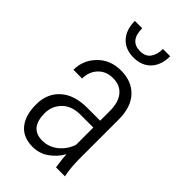

<svg xmlns="http://www.w3.org/2000/svg" viewBox="-232 -821 902 902"><g transform="rotate(45 219.0 -370.0)"><path d="M105.5 -142.6Q105.5 -43 188.5 -43Q230.5 -43 265.6 -70.3Q299.8 -97.7 314.9 -141.6V-256.3H227.5Q169.9 -255.9 137.7 -222.7Q105.5 -189.5 105.5 -142.6ZM177.2 9.8Q114.3 9.8 81.1 -30.3Q47.9 -70.3 47.9 -143.1Q47.9 -215.8 95.7 -258.8Q143.6 -301.8 229 -301.8H314.9V-366.7Q314.9 -423.8 289.1 -455.1Q263.2 -486.3 216.8 -486.3Q170.4 -486.3 142.6 -456.5Q114.7 -426.8 114.7 -381.8L57.1 -382.3Q56.6 -445.3 101.6 -491.7Q146.5 -538.1 217.8 -538.1Q289.1 -538.1 330.6 -494.1Q372.6 -450.2 372.6 -365.7V-106.4Q372.6 -45.9 382.8 0H323.2Q314.9 -53.7 314.9 -76.7L313.5 -77.1Q291.5 -39.1 256.3 -14.6Q221.2 9.8 177.2 9.8ZM147.5 -748.5Q147.5 -665 216.3 -665Q252 -665 268.6 -688.5Q285.2 -711.9 285.2 -748.5H333.5Q333.5 -690.4 302.2 -656.2Q270.5 -622.1 215.8 -622.1Q161.1 -622.1 129.9 -656.2Q98.6 -690.4 98.6 -748.5Z"/></g></svg>

Font: RobotoCondensed-Light
Style: Light
Weight: 300
Designer: Google
Version: Version 1.200311; 2013